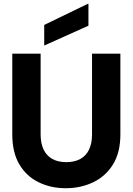

<svg xmlns="http://www.w3.org/2000/svg" viewBox="-20 -984 702 1016"><path d="M328 12Q249 12 184.5 -19.5Q120 -51 82.5 -114Q45 -177 45 -273V-700H195V-272Q195 -225 211 -192Q227 -159 257.5 -142.5Q288 -126 331 -126Q374 -126 404.5 -142.5Q435 -159 451 -192Q467 -225 467 -272V-700H617V-273Q617 -177 578 -114Q539 -51 473 -19.5Q407 12 328 12ZM214 -743V-852L445 -964H448V-848Z"/></svg>

Font: DM Sans 9pt 36pt Black
Style: Regular
Weight: 900
Version: Version 4.004;gftools[0.9.30]